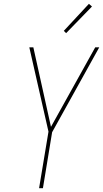

<svg xmlns="http://www.w3.org/2000/svg" viewBox="-20 -982 540 1002"><path d="M184 0 233 -295 133 -735H154L246 -320L477 -735H498L252 -292L204 0ZM325 -809 313 -821 444 -962 460 -948Z"/></svg>

Font: Iosevka SS04 Thin Oblique
Style: Regular
Weight: 100
Italic angle: -9°
Monospace: yes
Designer: Belleve Invis
Foundry: Belleve Invis
Version: Version 19.0.0; ttfautohint (v1.8.4)